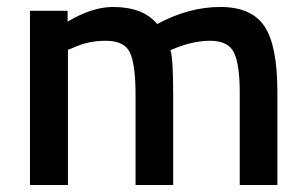

<svg xmlns="http://www.w3.org/2000/svg" viewBox="-20 -531 878 551"><path d="M175 0H66V-500H174V-469Q245 -511 304 -511Q391 -511 431 -462Q522 -511 612 -511Q702 -511 739 -455.5Q776 -400 776 -268V0H668V-265Q668 -346 651.5 -380Q635 -414 583 -414Q538 -414 486 -394L469 -387Q477 -367 477 -259V0H369V-257Q369 -346 353 -380Q337 -414 283 -414Q233 -414 190 -394L175 -388Z"/></svg>

Font: TitilliumWebSemiBold
Style: Bold
Weight: 600
Version: Version 1.001;PS 57.000;hotconv 1.0.70;makeotf.lib2.5.55311